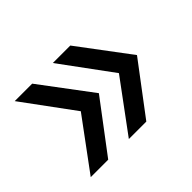

<svg xmlns="http://www.w3.org/2000/svg" viewBox="-90 -607 684 684"><g transform="rotate(-45 252.0 -265.5)"><path d="M34 -74 175 -265 34 -457H122L266 -265L122 -74ZM226 -74 367 -265 226 -457H314L458 -265L314 -74Z"/></g></svg>

Font: Montserrat Alternates Medium
Style: Regular
Weight: 500
Designer: Julieta Ulanovsky
Foundry: Julieta Ulanovsky
Version: Version 7.200